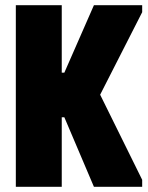

<svg xmlns="http://www.w3.org/2000/svg" viewBox="-20 -720 571 740"><path d="M41 0V-700H218V-440H228L342 -700H528V-673L366 -355L528 -27V0H342L228 -268H218V0Z"/></svg>

Font: Phudu ExtraBold
Style: Regular
Weight: 800
Version: Version 1.005;gftools[0.9.23]